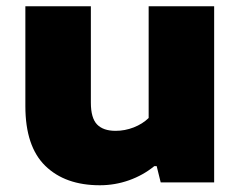

<svg xmlns="http://www.w3.org/2000/svg" viewBox="-20 -568 750 598"><path d="M59 -237.5V-548.5H263V-248.5Q263 -200.5 282.2 -180.5Q301.5 -160.5 340 -160.5Q369 -160.5 396.5 -171.2Q424 -182 443 -200.5V-548.5H647V0H480.5L468 -50.5H460.5Q425.5 -22 381.8 -6.5Q338 9 291 9Q183 9 121 -51.5Q59 -112 59 -237.5Z"/></svg>

Font: Encode Sans Expanded ExtraBold
Style: Regular
Weight: 800
Width: 7
Designer: Multiple Designers
Foundry: Impallari Type
Version: Version 2.000